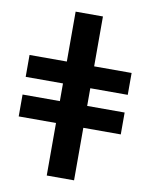

<svg xmlns="http://www.w3.org/2000/svg" viewBox="-100 -814 842 1080"><g transform="rotate(10 321.5 -274.0)"><path d="M243 194V-106H30V-231H243V-332H30V-457H243V-742H399V-457H613V-332H399V-231H613V-106H399V194Z"/></g></svg>

Font: Montserrat
Style: Bold
Weight: 700
Designer: Julieta Ulanovsky
Foundry: Julieta Ulanovsky
Version: Version 9.000; ttfautohint (v1.8.4.7-5d5b)